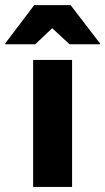

<svg xmlns="http://www.w3.org/2000/svg" viewBox="-78 -736 413 756"><path d="M52.5 0V-500H205.8V0ZM-57.5 -561.7V-565L56.7 -715.8H200L315.8 -565V-561.7H195.8L127.5 -625L60.8 -561.7Z"/></svg>

Font: Funnel Display ExtraBold
Style: Regular
Weight: 800
Designer: NORD ID, Kristian Moeller
Foundry: Dicotype
Version: Version 1.000